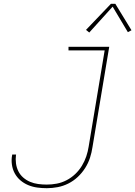

<svg xmlns="http://www.w3.org/2000/svg" viewBox="-20 -981 711 1009"><path d="M226 8Q200 8 175 4.5Q150 1 127.5 -8.5Q105 -18 87 -33.5Q69 -49 57.5 -70Q46 -91 42.5 -116.5Q39 -142 44 -167Q44 -167 44 -167.5Q44 -168 44 -169H65Q65 -168 64.5 -168Q64 -168 64 -167Q61 -145 64 -122.5Q67 -100 76.5 -81Q86 -62 102 -48Q118 -34 138 -25.5Q158 -17 180.5 -14Q203 -11 226 -11Q252 -11 278.5 -16Q305 -21 330 -34Q355 -47 375.5 -66.5Q396 -86 410.5 -110Q425 -134 433.5 -159.5Q442 -185 446 -211L530 -716H340V-735H554L466 -208Q462 -180 453 -152Q444 -124 427.5 -98Q411 -72 388.5 -51Q366 -30 339 -16.5Q312 -3 283 2.5Q254 8 226 8ZM449 -810 432 -824 563 -961H586L671 -822L652 -812L572 -946Z"/></svg>

Font: Iosevka Curly Thin Extended
Style: Italic
Weight: 100
Width: 7
Italic angle: -9°
Monospace: yes
Designer: Belleve Invis
Foundry: Belleve Invis
Version: Version 11.1.0; ttfautohint (v1.8.3)